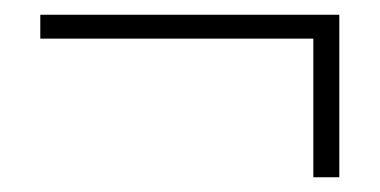

<svg xmlns="http://www.w3.org/2000/svg" viewBox="-20 -360 520 263"><path d="M444.8 -339.8V-117.2H409.2V-307.1H35.2V-339.8Z"/></svg>

Font: Messapia
Style: Regular
Weight: 400
Designer: Luca Marsano
Foundry: Collletttivo
Version: Version 1.000;FEAKit 1.0